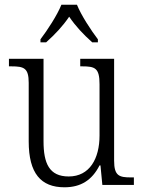

<svg xmlns="http://www.w3.org/2000/svg" viewBox="-20 -786 610 816"><path d="M152 -619V-606H176C215 -641 246 -674 274 -715C302 -674 333 -641 372 -606H396V-619C367 -657 325 -721 307 -766H241C223 -721 181 -657 152 -619ZM254 10C323 10 371 -20 403 -83H407L415 0H549V-32H537C487 -32 465 -38 465 -103V-536H321V-504H329C384 -504 403 -497 403 -428V-210C403 -112 361 -36 272 -36C189 -36 165 -92 165 -186V-536H18V-504H28C82 -504 102 -497 102 -434V-185C102 -49 154 10 254 10Z"/></svg>

Font: Noto Serif Sinhala SemiCondensed Light
Style: Regular
Weight: 300
Width: 4
Designer: Jelle Bosma - Monotype Design Team
Foundry: Monotype Imaging Inc.
Version: Version 2.007